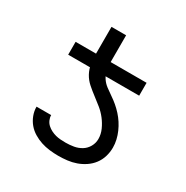

<svg xmlns="http://www.w3.org/2000/svg" viewBox="-157 -804 914 944"><g transform="rotate(30 300.0 -332.0)"><path d="M93 -447V-520H209V-672H292V-520H496V-447ZM298 8Q274 8 249 5Q224 2 201 -5.5Q178 -13 156.5 -26Q135 -39 119.5 -57.5Q104 -76 95 -99.5Q86 -123 86 -148H169Q169 -134 175 -120.5Q181 -107 191.5 -97.5Q202 -88 215 -81.5Q228 -75 241.5 -71.5Q255 -68 269.5 -67Q284 -66 298 -66Q321 -66 344 -70Q367 -74 386.5 -86Q406 -98 417.5 -118.5Q429 -139 429 -162Q429 -189 417.5 -214.5Q406 -240 389 -262Q372 -284 350.5 -301.5Q329 -319 307 -335.5Q285 -352 264 -370.5Q243 -389 230 -413Q217 -437 213 -464.5Q209 -492 209 -520H292Q292 -498 296 -476Q300 -454 312 -435.5Q324 -417 342 -403.5Q360 -390 378.5 -377.5Q397 -365 413.5 -351Q430 -337 445 -320.5Q460 -304 472 -285.5Q484 -267 493 -246.5Q502 -226 507 -204.5Q512 -183 512 -161Q512 -135 504.5 -110Q497 -85 481.5 -64.5Q466 -44 444.5 -29.5Q423 -15 399 -6.5Q375 2 349.5 5Q324 8 298 8Z"/></g></svg>

Font: Iosevka Fixed Extended
Style: Regular
Weight: 400
Width: 7
Monospace: yes
Designer: Belleve Invis
Foundry: Belleve Invis
Version: Version 24.1.1; ttfautohint (v1.8.4)